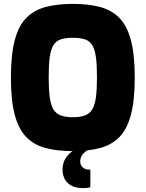

<svg xmlns="http://www.w3.org/2000/svg" viewBox="-20 -770 748 986"><path d="M354 6Q275 6 215.5 -9.5Q156 -25 116 -65Q76 -105 56 -179.5Q36 -254 36 -372Q36 -490 56 -564.5Q76 -639 116 -679Q156 -719 215.5 -734.5Q275 -750 354 -750Q433 -750 492.5 -734.5Q552 -719 592 -679Q632 -639 652 -564.5Q672 -490 672 -372Q672 -254 652 -179.5Q632 -105 592 -65Q552 -25 492.5 -9.5Q433 6 354 6ZM354 -168Q392 -168 416 -177Q440 -186 453.5 -208Q467 -230 472.5 -270Q478 -310 478 -372Q478 -437 472.5 -477Q467 -517 453.5 -538.5Q440 -560 416 -568Q392 -576 354 -576Q317 -576 292.5 -568Q268 -560 254.5 -538.5Q241 -517 235.5 -477Q230 -437 230 -372Q230 -310 235.5 -270Q241 -230 254.5 -208Q268 -186 292.5 -177Q317 -168 354 -168ZM408 196Q367 196 343.5 181.5Q320 167 310.5 145.5Q301 124 301 104Q301 66 318.5 40.5Q336 15 362 0H431Q409 15 400.5 28.5Q392 42 392 59Q392 78 405 89.5Q418 101 434 101H444V191Q440 193 430 194.5Q420 196 408 196Z"/></svg>

Font: Exo Thin Black
Style: Regular
Weight: 900
Version: Version 2.000